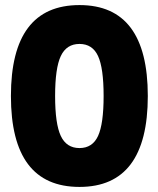

<svg xmlns="http://www.w3.org/2000/svg" viewBox="-20 -728 624 756"><path d="M293 8Q23 8 23 -350Q23 -708 293 -708Q562 -708 562 -350Q562 8 293 8ZM293 -145Q344 -145 366 -192.5Q388 -240 388 -350Q388 -460 366 -507.5Q344 -555 293 -555Q242 -555 219.5 -507.5Q197 -460 197 -350Q197 -240 219.5 -192.5Q242 -145 293 -145Z"/></svg>

Font: Asap Condensed ExtraBold
Style: Regular
Weight: 800
Width: 3
Designer: Pablo Cosgaya
Foundry: Omnibus-Type
Version: Version 3.001; ttfautohint (v1.8.4.7-5d5b)